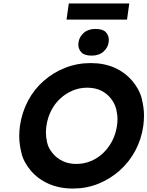

<svg xmlns="http://www.w3.org/2000/svg" viewBox="-20 -1078 851 1108"><path d="M401 10Q323 10 261.5 -17Q200 -44 158.5 -92.5Q117 -141 104 -194Q91 -247 91 -291Q91 -321 95 -352Q107 -431 142 -497Q177 -563 232.5 -611.5Q288 -660 357 -687Q426 -714 503 -714Q581 -714 641.5 -687Q702 -660 743.5 -611Q785 -562 798 -509Q811 -456 811 -412Q811 -383 807 -352Q796 -274 760.5 -208Q725 -142 669.5 -93Q614 -44 546 -17Q478 10 401 10ZM420 -132Q465 -132 504.5 -148.5Q544 -165 575 -194.5Q606 -224 627 -264Q648 -304 655 -352Q658 -372 658 -391Q658 -417 650.5 -448.5Q643 -480 620 -509.5Q597 -539 562.5 -555.5Q528 -572 483 -572Q439 -572 399.5 -555.5Q360 -539 328 -509.5Q296 -480 275.5 -440Q255 -400 248 -352Q245 -331 245 -312Q245 -287 252 -255.5Q259 -224 283 -194.5Q307 -165 341.5 -148.5Q376 -132 420 -132ZM509 -757Q467 -757 449.5 -776Q432 -795 432 -820Q432 -827 433 -834Q438 -866 463.5 -888.5Q489 -911 531 -911Q573 -911 590.5 -892.5Q608 -874 608 -848Q608 -841 607 -834Q603 -803 577 -780Q551 -757 509 -757ZM364 -965 377 -1058H726L713 -965Z"/></svg>

Font: Lexend SemBd
Style: Italic
Weight: 600
Italic angle: -8.13011°
Designer: Bonnie Shaver-Troup, Thomas Jockin
Foundry: Lexend
Version: Version 1.007